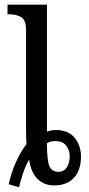

<svg xmlns="http://www.w3.org/2000/svg" viewBox="-20 -780 380 818"><path d="M17 5Q29 -47 48.5 -90.5Q68 -134 93 -166Q91 -193 91 -223V-651Q91 -695 70 -707Q49 -719 23 -719H12V-760H180V-219Q198 -226 218 -226Q271 -226 298 -193Q325 -160 325 -113Q325 -55 295 -22.5Q265 10 210 10Q168 10 140 -17.5Q112 -45 104 -100Q89 -74 78.5 -43Q68 -12 61 18ZM230 -48Q252 -48 264.5 -67Q277 -86 277 -114Q277 -140 262 -159.5Q247 -179 216 -179Q195 -179 180 -170Q180 -98 190 -73Q200 -48 230 -48Z"/></svg>

Font: Noto Serif Condensed
Style: Regular
Weight: 400
Width: 3
Designer: Monotype Design Team
Foundry: Monotype Imaging Inc.
Version: Version 2.013; ttfautohint (v1.8.4.7-5d5b)